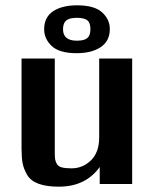

<svg xmlns="http://www.w3.org/2000/svg" viewBox="-20 -692 588 722"><path d="M61 -134V-472H186V-125Q186 -104 187 -95Q188 -86 193.5 -76Q199 -66 212.5 -62.5Q226 -59 249 -59Q291 -59 322 -89Q353 -119 353 -176V-472H477V0H355V-64Q302 10 201 10Q155 10 125 -1Q95 -12 82 -34.5Q69 -57 65 -78.5Q61 -100 61 -134ZM146 -582Q146 -627 179.5 -649.5Q213 -672 270 -672Q335 -672 364 -645.5Q393 -619 393 -583Q393 -538 359 -515Q325 -492 268 -492Q203 -492 174.5 -519Q146 -546 146 -582ZM217 -582Q217 -539 269 -539Q297 -539 308.5 -549Q320 -559 320 -582Q320 -607 308 -616Q296 -625 269 -625Q241 -625 229 -615Q217 -605 217 -582Z"/></svg>

Font: Coval
Style: Bold
Weight: 700
Foundry: Context Ltd
Version: Version 001.000